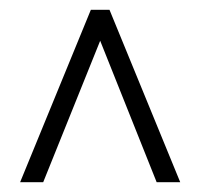

<svg xmlns="http://www.w3.org/2000/svg" viewBox="-20 -722 410 391"><path d="M165 -702H203L347 -351H299L184 -639L68 -351H21Z"/></svg>

Font: Freesentation 2 ExtraLight
Style: Regular
Weight: 260
Designer: glyphs from Roboto by Christian Robertson / Hangul glyphs from Noto Sans CJK(Source Han Sans) by Jang Soo-young and Kang
Foundry: PT&
Version: Version 2.001